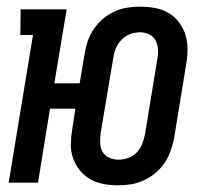

<svg xmlns="http://www.w3.org/2000/svg" viewBox="-20 -548 640 576"><path d="M334 8Q312 8 290.5 4Q269 0 250.5 -10.5Q232 -21 219 -37.5Q206 -54 199 -74Q192 -94 192.5 -116.5Q193 -139 197 -162L206 -222H130L94 0H6L79 -443H41L42 -520H180L143 -298H219L234 -388Q237 -407 243.5 -425.5Q250 -444 261.5 -461Q273 -478 289 -491.5Q305 -505 323.5 -513.5Q342 -522 361.5 -525Q381 -528 400 -528Q423 -528 445 -524Q467 -520 485 -509.5Q503 -499 516 -482.5Q529 -466 535.5 -446Q542 -426 542.5 -403.5Q543 -381 539 -358L502 -132Q498 -113 491.5 -94.5Q485 -76 473.5 -59Q462 -42 445.5 -28.5Q429 -15 410.5 -6.5Q392 2 372.5 5Q353 8 334 8ZM335 -69Q349 -69 364 -74Q379 -79 390 -90.5Q401 -102 406.5 -116Q412 -130 415 -145L452 -371Q455 -386 454 -400.5Q453 -415 446.5 -427Q440 -439 427.5 -445Q415 -451 400 -451Q385 -451 371 -446Q357 -441 345.5 -429.5Q334 -418 328 -404Q322 -390 320 -375L282 -149Q280 -134 280.5 -119.5Q281 -105 287.5 -93Q294 -81 307 -75Q320 -69 335 -69Z"/></svg>

Font: Iosevka HT Medium Extended
Style: Italic
Weight: 500
Width: 7
Italic angle: -9°
Monospace: yes
Designer: Belleve Invis
Foundry: Belleve Invis
Version: Version 32.3.0; ttfautohint (v1.8.4)